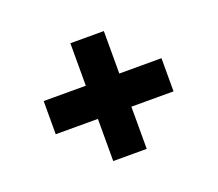

<svg xmlns="http://www.w3.org/2000/svg" viewBox="-75 -544 660 582"><g transform="rotate(-20 254.5 -253.0)"><path d="M200 -63V-199H64V-306H200V-443H308V-306H444V-199H308V-63Z"/></g></svg>

Font: Saira SemiCondensed
Style: Bold
Weight: 700
Width: 4
Designer: Hector Gatti with collaboration of the Omnibus-Type team
Foundry: Omnibus-Type
Version: Version 1.101